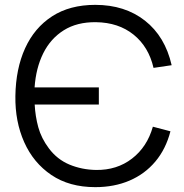

<svg xmlns="http://www.w3.org/2000/svg" viewBox="-20 -755 756 790"><path d="M372 15Q450 15 512.9 -11.9Q575.8 -38.8 619.1 -90.2Q662.3 -141.5 681.3 -214.7L609 -233.7Q585.5 -150.5 523.2 -102.5Q461 -54.5 375 -55.7Q316.5 -56.7 265.8 -77.8Q215.2 -99 181.3 -144.3Q149.8 -186.3 137.5 -231.6Q125.2 -276.8 122.7 -325H386.7V-395.3H122.3Q127.7 -474.7 157.8 -535.5Q188 -596.3 242.5 -630.5Q297 -664.7 375 -663.7Q467.5 -662.5 529.6 -612.5Q591.7 -562.5 611.7 -475.7L686.3 -486.7Q659.3 -605 576.5 -670Q493.7 -735 372 -735Q267.2 -735 194.4 -687.9Q121.7 -640.8 83.3 -556.5Q45 -472.2 43.3 -360Q41.7 -255 79.6 -170Q117.5 -85 191.4 -35Q265.3 15 372 15Z"/></svg>

Font: Manrope Variable Light
Style: Regular
Weight: 200
Designer: Mikhail Sharanda
Foundry: Mikhail Sharanda
Version: Version 4.505